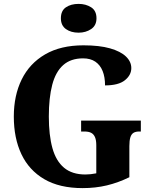

<svg xmlns="http://www.w3.org/2000/svg" viewBox="-20 -957 782 987"><path d="M405 10Q286 10 207.5 -36Q129 -82 90 -164.5Q51 -247 51 -358Q51 -466 91.5 -548.5Q132 -631 212 -677.5Q292 -724 409 -724Q491 -724 545.5 -708.5Q600 -693 627.5 -666.5Q655 -640 655 -607Q655 -571 622 -544.5Q589 -518 520 -518Q520 -561 507.5 -592Q495 -623 470 -640Q445 -657 407 -657Q344 -657 305 -622.5Q266 -588 248.5 -521Q231 -454 231 -358Q231 -262 249.5 -195.5Q268 -129 309.5 -94.5Q351 -60 419 -60Q432 -60 446 -61.5Q460 -63 475 -66V-210Q475 -236 468.5 -251.5Q462 -267 449 -274Q436 -281 413 -281H397V-337H704V-281H696Q677 -281 666 -274Q655 -267 650 -250.5Q645 -234 645 -206V-46Q588 -18 529.5 -4Q471 10 405 10ZM384 -789Q345 -789 319 -807.5Q293 -826 293 -863Q293 -902 319 -919.5Q345 -937 384 -937Q421 -937 448.5 -919.5Q476 -902 476 -863Q476 -826 448.5 -807.5Q421 -789 384 -789Z"/></svg>

Font: Noto Serif Khmer SemiCondensed ExtraBold
Style: Regular
Weight: 800
Width: 4
Designer: Danh Hong and the Monotype Design Team
Foundry: Monotype Imaging Inc.
Version: Version 2.004